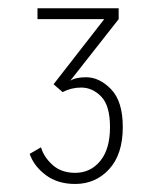

<svg xmlns="http://www.w3.org/2000/svg" viewBox="-20 -720 370 466"><path d="M162.5 -273.5Q120 -273.5 91.2 -295Q62.5 -316.5 52 -346.5L79.5 -362.5Q86.5 -338.5 107.8 -319.5Q129 -300.5 162.5 -300.5Q199.5 -300.5 223.2 -329.2Q247 -358 247 -411.5Q247 -463.5 225.8 -485.5Q204.5 -507.5 177 -507.5Q153 -507.5 132 -496.5L110 -515.5L233 -673.5H71V-700H268V-673.5L150.5 -524Q163.5 -532.5 189 -532.5Q221.5 -532.5 249.8 -503.2Q278 -474 278 -411.5Q278 -345.5 245 -309.5Q212 -273.5 162.5 -273.5Z"/></svg>

Font: Trispace SemiCondensed Thin
Style: Regular
Weight: 100
Width: 4
Designer: Tyler Finck
Foundry: Etcetera Type Company
Version: Version 1.210; ttfautohint (v1.8.3)